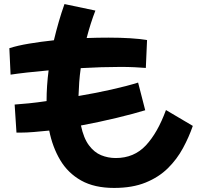

<svg xmlns="http://www.w3.org/2000/svg" viewBox="-20 -873 994 944"><path d="M61 -221 52 -359Q82 -361 122 -365Q162 -369 209 -376V-378Q209 -414 211.5 -451.5Q214 -489 219 -527Q162 -522 113.5 -516.5Q65 -511 32 -506L26 -636Q66 -649 123 -658.5Q180 -668 245 -675Q256 -721 269 -766Q282 -811 297 -853L449 -821Q425 -759 406 -686Q461 -688 513 -688Q571 -688 620 -685Q669 -682 703 -676L697 -539Q672 -541 640.5 -542.5Q609 -544 573 -544Q528 -544 478 -542.5Q428 -541 377 -538Q372 -503 369.5 -468.5Q367 -434 366 -401Q449 -415 527 -432.5Q605 -450 659 -467L694 -331Q639 -314 554 -293.5Q469 -273 378 -256Q391 -194 417 -159Q443 -124 477 -110Q511 -96 549 -96Q639 -96 697 -158Q755 -220 796 -332L928 -254Q909 -199 879.5 -144.5Q850 -90 805.5 -46Q761 -2 696 24.5Q631 51 541 51Q444 51 379 14.5Q314 -22 276 -86Q238 -150 222 -231Q182 -227 146.5 -224Q111 -221 81 -221Z"/></svg>

Font: Mochiy Pop P One
Style: Regular
Weight: 400
Designer: FONTDASU
Foundry: FONTDASU / Google Inc. / Adobe
Version: Version 2.000